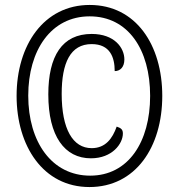

<svg xmlns="http://www.w3.org/2000/svg" viewBox="-20 -745 722 775"><path d="M341 10C527 10 635 -151 635 -358C635 -563 529 -725 342 -725C157 -725 47 -563 47 -358C47 -156 154 10 341 10ZM344 -36C189 -36 94 -172 94 -359C94 -542 186 -679 342 -679C497 -679 586 -545 586 -358C586 -172 498 -36 344 -36ZM347 -106C433 -106 476 -165 476 -206C476 -222 469 -228 451 -234C434 -186 406 -147 350 -147C274 -147 229 -224 229 -366C229 -491 264 -567 350 -567C424 -567 443 -514 443 -458C465 -458 482 -474 482 -505C482 -552 442 -608 350 -608C231 -608 175 -519 175 -364C175 -195 241 -106 347 -106Z"/></svg>

Font: Noto Serif Lao ExtraCondensed SemiBold
Style: Regular
Weight: 600
Width: 2
Designer: Monotype Design Team
Foundry: Monotype Imaging Inc.
Version: Version 2.003